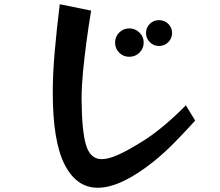

<svg xmlns="http://www.w3.org/2000/svg" viewBox="-20 -828 1040 906"><path d="M901 -259Q851 -204 803.5 -155.5Q756 -107 705 -66Q629 -5 562.5 26.5Q496 58 441 58Q341 58 285 -51.5Q229 -161 229 -391Q229 -478 238 -582.5Q247 -687 262 -808L410 -778Q398 -706 388 -631Q378 -556 371.5 -487.5Q365 -419 365 -365V-358Q366 -210 386 -143.5Q406 -77 460 -77Q492 -77 538.5 -98Q585 -119 649 -159Q701 -191 754.5 -236Q808 -281 857 -331ZM792 -672Q792 -647 774 -629Q756 -611 730 -611Q705 -611 687 -629Q669 -647 669 -672Q669 -698 687 -715.5Q705 -733 730 -733Q756 -733 774 -715.5Q792 -698 792 -672ZM658 -627Q658 -599 638 -579.5Q618 -560 590 -560Q562 -560 542.5 -579.5Q523 -599 523 -627Q523 -655 542.5 -674.5Q562 -694 590 -694Q618 -694 638 -674.5Q658 -655 658 -627Z"/></svg>

Font: RocknRoll One
Style: Regular
Weight: 400
Designer: Fontworks Inc.
Foundry: Fontworks Inc.
Version: Version 1.100